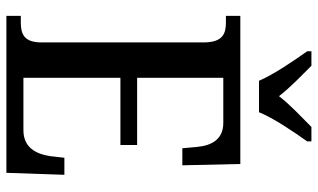

<svg xmlns="http://www.w3.org/2000/svg" viewBox="-212 -758 971 586"><g transform="rotate(90 273.0 -465.5)"><path d="M227 -771H323C341 -816 385 -880 412 -918V-931H368C339 -902 300 -866 274 -832C248 -866 210 -902 181 -931H137V-918C164 -880 208 -816 227 -771ZM29 0H508L514 -177H462L457 -133C450 -89 430 -52 378 -52H218V-348H423V-399H218V-662H356C406 -662 425 -626 429 -581L433 -537H485L481 -714H29V-670H49C83 -670 110 -661 110 -601V-108C110 -55 86 -44 49 -44H29Z"/></g></svg>

Font: Noto Serif Myanmar Condensed Medium
Style: Regular
Weight: 500
Width: 3
Designer: Ben Mitchell and the Monotype Design Team
Foundry: Monotype Imaging Inc.
Version: Version 2.106